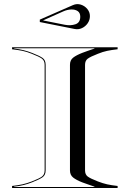

<svg xmlns="http://www.w3.org/2000/svg" viewBox="-20 -935 645 955"><path d="M350.4 -791 178 -825.4V-837.4L342.4 -909.4Q362.4 -918.2 382 -912Q401.6 -905.8 414.4 -890.2Q427.2 -874.6 427.2 -855Q427.2 -835.4 416.2 -819.4Q405.2 -803.4 387.8 -795.2Q370.4 -787 350.4 -791ZM302.4 -811.8Q331.6 -806.2 355.4 -814.4Q379.2 -822.6 379.2 -851.8Q379.2 -871.4 366.2 -880Q353.2 -888.6 333.6 -887.8Q314 -887 294.4 -878.2L194 -833.4ZM40 -690V-700H565V-690Q534.5 -686.5 513 -682Q491.5 -677.5 467 -667.5Q429.5 -653 416.2 -643Q403 -633 403 -612.5V-87.5Q403 -67 416.2 -57Q429.5 -47 467 -32.5Q491.5 -23 513 -18.2Q534.5 -13.5 565 -10V0H40V-10Q70.5 -13.5 92 -18.2Q113.5 -23 138 -32.5Q175.5 -47 188.8 -57Q202 -67 202 -87.5V-612.5Q202 -633 188.8 -643Q175.5 -653 138 -667.5Q113.5 -677.5 92 -682Q70.5 -686.5 40 -690ZM50 -6.5V-5H450V-6.5Q430.5 -13.5 417 -18Q403.5 -22.5 389 -28Q359.5 -39.5 343.8 -52Q328 -64.5 328 -87.5V-612.5Q328 -636 343.8 -648.2Q359.5 -660.5 389 -672Q403.5 -677.5 417 -682.2Q430.5 -687 450 -693.5V-695H50V-693.5Q77 -690.5 98 -685.2Q119 -680 140.5 -671.5Q177.5 -657 192.2 -646.5Q207 -636 207 -612.5V-87.5Q207 -64.5 192.2 -53.8Q177.5 -43 140.5 -28.5Q119 -20 98 -14.8Q77 -9.5 50 -6.5Z"/></svg>

Font: Engraving Unshaded CC
Style: Bold
Weight: 700
Designer: indestructible type*
Foundry: Cowboy Collective
Version: Version 1.000